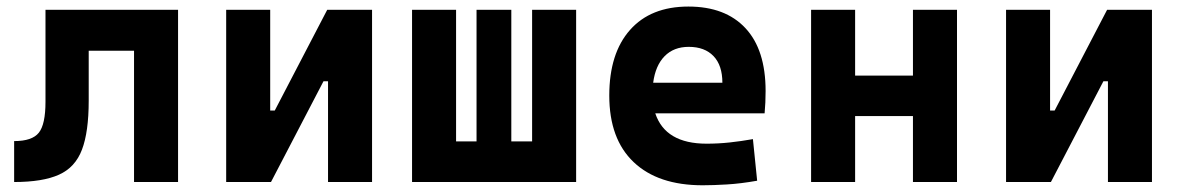

<svg xmlns="http://www.w3.org/2000/svg" viewBox="-20 -547 3556 577"><path d="M22.5 0V-123Q76.7 -123 96.7 -148.2Q116.7 -173.3 116.7 -241.2V-517.6H515.1V0H382.8V-394.5H246.6V-244.6Q246.6 -150.4 226.3 -97.2Q206.1 -43.9 157.2 -22Q108.4 0 22.5 0Z M659.7 0V-517.6H792V-214.8H805.7L963.4 -517.6H1098.1V0H965.8V-302.7H952.1L794.4 0Z M1218.3 0V-517.6H1350.6V-122.1H1412.1V-517.6H1516.6V-122.1H1579.1V-517.6H1711.4V0Z M2091.8 9.8Q1957.5 9.8 1884.3 -59.8Q1811 -129.4 1811 -259.8Q1811 -386.7 1873.3 -457Q1935.5 -527.3 2048.8 -527.3Q2159.7 -527.3 2220.2 -462.4Q2280.8 -397.5 2280.8 -273.4Q2280.8 -238.3 2277.8 -206.5H1949.2Q1979.5 -115.2 2103.5 -115.2Q2138.7 -115.2 2172.9 -118.9Q2207 -122.6 2242.7 -128.9L2255.4 -3.9Q2205.6 4.9 2164.6 7.3Q2123.5 9.8 2091.8 9.8ZM1942.9 -298.3H2150.9Q2150.9 -350.6 2124.3 -378.4Q2097.7 -406.2 2049.8 -406.2Q2004.9 -406.2 1977.3 -378.2Q1949.7 -350.1 1942.9 -298.3Z M2723.6 0V-198.2H2549.8V0H2417.5V-517.6H2549.8V-319.8H2723.6V-517.6H2856V0Z M3003.4 0V-517.6H3135.7V-214.8H3149.4L3307.1 -517.6H3441.9V0H3309.6V-302.7H3295.9L3138.2 0Z"/></svg>

Font: Cascadia Code NF
Style: Bold
Weight: 700
Monospace: yes
Designer: Aaron Bell
Foundry: Saja Typeworks
Version: Version 2404.023; ttfautohint (v1.8.4)